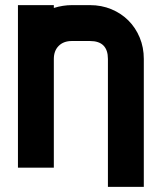

<svg xmlns="http://www.w3.org/2000/svg" viewBox="-20 -654 631 749"><path d="M541 75H401V-424Q401 -494 331 -494H260Q228 -494 209 -475Q190 -456 190 -424V0H50V-634H190V-623Q226 -634 260 -634H331Q376 -634 414.5 -618Q453 -602 481 -574Q509 -546 525 -507.5Q541 -469 541 -424Z"/></svg>

Font: CAT North
Style: Regular
Weight: 400
Designer: Peter Wiegel
Foundry: Peter Wiegel
Version: Version 1.000